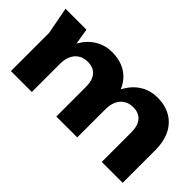

<svg xmlns="http://www.w3.org/2000/svg" viewBox="-59 -957 1327 1327"><g transform="rotate(45 604.0 -294.0)"><path d="M29.4 -571.4H233.8L271.4 -342.8V0H67V-373.8ZM468.4 -587.8Q547 -587.8 602.2 -554.9Q657.4 -522 686.4 -461.9Q715.4 -401.8 715.4 -319.6V0H511V-289.6Q511 -354 481.9 -387.8Q452.8 -421.6 397.6 -421.6Q358.6 -421.6 330.1 -403.7Q301.6 -385.8 286.5 -352.9Q271.4 -320 271.4 -274.8L208 -307.6Q220 -399.2 256.9 -461.5Q293.8 -523.8 348.6 -555.8Q403.4 -587.8 468.4 -587.8ZM911.4 -587.8Q990 -587.8 1045.7 -554.9Q1101.4 -522 1130.4 -461.9Q1159.4 -401.8 1159.4 -319.6V0H955V-289.6Q955 -354 925.9 -387.8Q896.8 -421.6 841.6 -421.6Q802.6 -421.6 774.1 -403.7Q745.6 -385.8 730.5 -352.9Q715.4 -320 715.4 -274.8L652 -307.6Q664 -399.2 700.6 -461.5Q737.2 -523.8 792 -555.8Q846.8 -587.8 911.4 -587.8Z"/></g></svg>

Font: Unbounded
Style: Regular
Weight: 400
Designer: Luke Prowse, Jean-Baptiste Morizot, Fátima Lázaro, Florian Runge
Foundry: NaN
Version: Version 1.701;gftools[0.9.28.dev5+ged2979d]